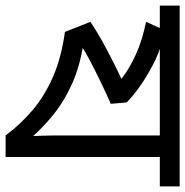

<svg xmlns="http://www.w3.org/2000/svg" viewBox="-18 -654 662 686"><g transform="rotate(90 313.0 -311.0)"><path d="M636 -622V-551H531V0H454Q412 -56 361 -98.5Q310 -141 243 -170Q176 -199 84 -212L48 -303Q79 -324 113 -343Q147 -362 182.5 -380Q218 -398 252 -414Q214 -443 164.5 -465.5Q115 -488 48 -502L79 -570L81 -551H-10V-622ZM454 -551H135L114 -560Q156 -550 198.5 -528Q241 -506 277.5 -480.5Q314 -455 336 -432L341 -376Q305 -360 265.5 -341Q226 -322 189.5 -303Q153 -284 125 -265L113 -280Q199 -268 263.5 -240Q328 -212 378 -172Q428 -132 470 -83L457 -79Q456 -100 455 -124.5Q454 -149 454 -171Z"/></g></svg>

Font: bangla15
Style: Regular
Weight: 400
Designer: Jelle Bosma - Monotype Design Team
Foundry: Monotype Imaging Inc.
Version: Version 2.006